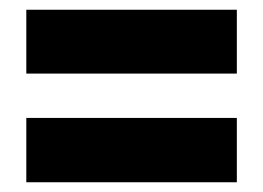

<svg xmlns="http://www.w3.org/2000/svg" viewBox="-20 -549 540 394"><path d="M34 -398H466V-529H34ZM34 -175H466V-307H34Z"/></svg>

Font: Noto Sans Thai ExtCond Blk
Style: Regular
Weight: 900
Width: 2
Designer: Monotype Design Team
Foundry: Monotype Imaging Inc.
Version: Version 2.002